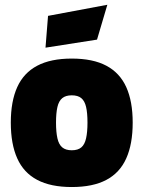

<svg xmlns="http://www.w3.org/2000/svg" viewBox="-20 -756 590 789"><path d="M274.9 12.6Q188.4 12.6 132.9 -16.8Q77.3 -46.1 50.9 -105.1Q24.4 -164 24.4 -252.1Q24.4 -339.6 50.9 -398.1Q77.3 -456.5 132.9 -485.9Q188.4 -515.3 274.9 -515.3Q361.9 -515.3 417.1 -485.9Q472.4 -456.5 498.8 -398.1Q525.3 -339.6 525.3 -252.1Q525.3 -164 498.8 -105.1Q472.4 -46.1 417.1 -16.8Q361.9 12.6 274.9 12.6ZM274.9 -138.5Q300.2 -138.5 314.1 -150.3Q328 -162 333.7 -187.5Q339.5 -213 339.5 -252.1Q339.5 -292.3 333.7 -316.7Q328 -341.2 314.1 -352.7Q300.2 -364.3 274.9 -364.3Q250 -364.3 235.9 -352.7Q221.7 -341.2 216 -316.5Q210.2 -291.7 210.2 -252.1Q210.2 -213 216 -187.5Q221.7 -162 235.9 -150.3Q250 -138.5 274.9 -138.5ZM167 -560.1 177.4 -690.8 421.1 -736.4 378.7 -593.2Z"/></svg>

Font: Titillium Web SemiBold
Style: Regular
Weight: 600
Designer: Mohamed Gaber, Accademia di Belle Arti di Urbino
Foundry: Kief Type Foundry, Accademia di Belle Arti di Urbino
Version: Version 3.000; ttfautohint (v1.8.4)